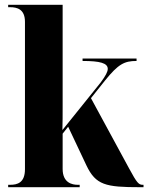

<svg xmlns="http://www.w3.org/2000/svg" viewBox="-20 -780 618 800"><path d="M14 0H312V-10H304C281 -10 241 -18 241 -76V-223L264 -252L340 -91C379 -9 420 0 563 0H578V-10H575C558 -10 551 -17 518 -78L359 -371L418 -445C473 -513 498 -526 549 -526V-536H324V-526C397 -526 429 -517 429 -493C429 -481 420 -464 400 -437L240 -238C241 -270 241 -303 241 -334V-760H14V-750H22C51 -750 84 -742 84 -689V-75C84 -18 52 -10 22 -10H14Z"/></svg>

Font: Noto Serif Display Condensed ExtraBold
Style: Regular
Weight: 800
Width: 3
Designer: Monotype Design Team
Foundry: Monotype Imaging Inc.
Version: Version 2.009